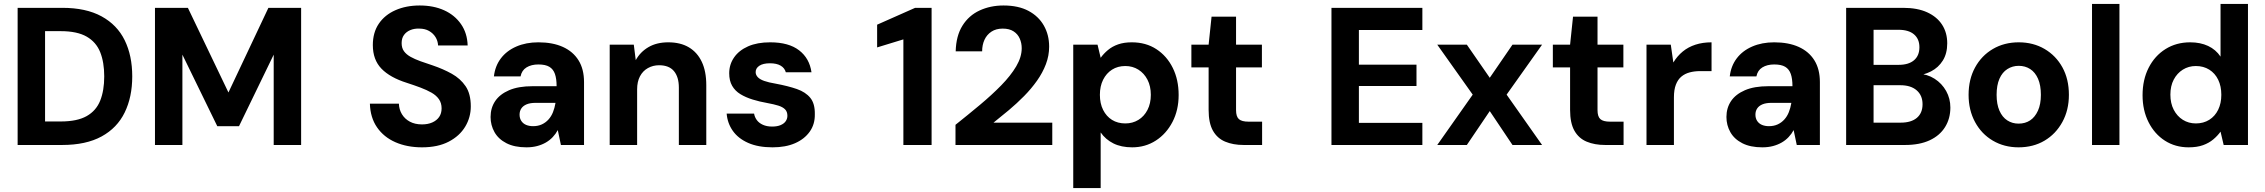

<svg xmlns="http://www.w3.org/2000/svg" viewBox="-20 -740 11561 980"><path d="M70 0V-700H298Q419 -700 498.5 -656.5Q578 -613 616.5 -534.5Q655 -456 655 -350Q655 -245 616.5 -166Q578 -87 498.5 -43.5Q419 0 297 0ZM210 -120H290Q374 -120 422.5 -147.5Q471 -175 491.5 -226.5Q512 -278 512 -350Q512 -422 491.5 -473.5Q471 -525 422.5 -553Q374 -581 290 -581H210Z M771 0V-700H939L1146 -268L1350 -700H1517V0H1377V-461L1200 -96H1089L911 -461V0Z M2134 12Q2058 12 1998.5 -14Q1939 -40 1904.5 -90Q1870 -140 1868 -211H2016Q2017 -181 2031.5 -157Q2046 -133 2072 -119Q2098 -105 2134 -105Q2164 -105 2186.5 -115Q2209 -125 2221.5 -143Q2234 -161 2234 -187Q2234 -214 2220.5 -233.5Q2207 -253 2182.5 -267Q2158 -281 2126 -293Q2094 -305 2057 -317Q1971 -344 1927 -389.5Q1883 -435 1883 -510Q1883 -574 1913.5 -619Q1944 -664 1998.5 -688Q2053 -712 2122 -712Q2193 -712 2247 -687.5Q2301 -663 2333 -617Q2365 -571 2367 -508H2216Q2215 -531 2203 -550.5Q2191 -570 2170 -582Q2149 -594 2120 -594Q2095 -595 2074.5 -586.5Q2054 -578 2042 -561.5Q2030 -545 2030 -520Q2030 -495 2042 -478.5Q2054 -462 2075.5 -450Q2097 -438 2126 -427.5Q2155 -417 2189 -406Q2242 -388 2286 -363.5Q2330 -339 2356.5 -300Q2383 -261 2383 -197Q2383 -141 2354.5 -93.5Q2326 -46 2270.5 -17Q2215 12 2134 12Z M2667 12Q2606 12 2565 -9Q2524 -30 2504 -65.5Q2484 -101 2484 -143Q2484 -189 2507.5 -224Q2531 -259 2578.5 -279.5Q2626 -300 2698 -300H2821Q2821 -338 2812.5 -362.5Q2804 -387 2784 -399Q2764 -411 2728 -411Q2692 -411 2667.5 -396Q2643 -381 2637 -350H2501Q2507 -403 2536.5 -442Q2566 -481 2615.5 -502.5Q2665 -524 2728 -524Q2801 -524 2853 -500.5Q2905 -477 2933 -432Q2961 -387 2961 -321V0H2843L2827 -76Q2817 -57 2801.5 -40.5Q2786 -24 2766 -12.5Q2746 -1 2721.5 5.5Q2697 12 2667 12ZM2701 -96Q2726 -96 2745.5 -105Q2765 -114 2779.5 -130Q2794 -146 2802.5 -167.5Q2811 -189 2815 -213V-215H2714Q2686 -215 2668 -207.5Q2650 -200 2641 -186.5Q2632 -173 2632 -155Q2632 -136 2641 -122.5Q2650 -109 2665.5 -102.5Q2681 -96 2701 -96Z M3092 0V-512H3215L3225 -433Q3248 -475 3290 -499.5Q3332 -524 3391 -524Q3453 -524 3496 -498.5Q3539 -473 3562 -424.5Q3585 -376 3585 -305V0H3445V-293Q3445 -347 3420 -377Q3395 -407 3344 -407Q3313 -407 3287 -392.5Q3261 -378 3246.5 -350.5Q3232 -323 3232 -284V0Z M3923 12Q3850 12 3799 -10.5Q3748 -33 3720.5 -72Q3693 -111 3689 -160H3829Q3832 -142 3843 -127Q3854 -112 3874 -103Q3894 -94 3921 -94Q3947 -94 3964.5 -101.5Q3982 -109 3990.5 -121.5Q3999 -134 3999 -149Q3999 -170 3987 -182Q3975 -194 3952.5 -201Q3930 -208 3897 -214Q3857 -221 3821.5 -232Q3786 -243 3759 -259.5Q3732 -276 3717 -302Q3702 -328 3702 -366Q3702 -411 3727 -447Q3752 -483 3798.5 -503.5Q3845 -524 3911 -524Q4006 -524 4059 -483Q4112 -442 4122 -371H3991Q3985 -393 3964.5 -405Q3944 -417 3910 -417Q3875 -417 3856 -404.5Q3837 -392 3837 -372Q3837 -358 3847.5 -346.5Q3858 -335 3880.5 -327Q3903 -319 3939 -313Q4003 -301 4047.5 -285.5Q4092 -270 4116 -240.5Q4140 -211 4139 -157Q4140 -106 4113 -68Q4086 -30 4038 -9Q3990 12 3923 12Z M4591 0V-539L4457 -498V-614L4651 -700H4735V0Z M4857 0V-103Q4921 -154 4981.5 -204.5Q5042 -255 5090.5 -304.5Q5139 -354 5167 -401.5Q5195 -449 5195 -494Q5195 -520 5185 -543Q5175 -566 5153.5 -580Q5132 -594 5098 -594Q5064 -594 5040.5 -578.5Q5017 -563 5005 -537Q4993 -511 4993 -478H4858Q4860 -557 4892.5 -609Q4925 -661 4980 -686.5Q5035 -712 5102 -712Q5178 -712 5229.5 -684.5Q5281 -657 5308 -609.5Q5335 -562 5335 -502Q5335 -456 5318.5 -412.5Q5302 -369 5273 -328Q5244 -287 5207 -249.5Q5170 -212 5129.5 -178Q5089 -144 5051 -114H5351V0Z M5458 220V-512H5582L5598 -445Q5613 -466 5635 -484.5Q5657 -503 5687 -513.5Q5717 -524 5757 -524Q5829 -524 5882.5 -489Q5936 -454 5966 -393.5Q5996 -333 5996 -255Q5996 -178 5964.5 -117.5Q5933 -57 5879.5 -22.5Q5826 12 5759 12Q5703 12 5663 -8Q5623 -28 5598 -64V220ZM5724 -110Q5761 -110 5790.5 -128Q5820 -146 5837 -179Q5854 -212 5854 -256Q5854 -300 5837 -333Q5820 -366 5790.5 -384.5Q5761 -403 5724 -403Q5685 -403 5656 -384.5Q5627 -366 5610.5 -333Q5594 -300 5594 -256Q5594 -212 5610.5 -179Q5627 -146 5656 -128Q5685 -110 5724 -110Z M6328 0Q6274 0 6233.5 -17Q6193 -34 6171 -73Q6149 -112 6149 -179V-396H6061V-512H6149L6164 -655H6289V-512H6421V-396H6289V-178Q6289 -145 6303.5 -132Q6318 -119 6353 -119H6422V0Z M6776 0V-700H7240V-587H6916V-410H7210V-301H6916V-113H7240V0Z M7316 0 7497 -257 7316 -512H7467L7584 -343L7700 -512H7851L7670 -257L7851 0H7700L7584 -173L7467 0Z M8173 0Q8119 0 8078.5 -17Q8038 -34 8016 -73Q7994 -112 7994 -179V-396H7906V-512H7994L8009 -655H8134V-512H8266V-396H8134V-178Q8134 -145 8148.5 -132Q8163 -119 8198 -119H8267V0Z M8384 0V-512H8508L8521 -421Q8541 -454 8569 -477Q8597 -500 8634 -512Q8671 -524 8716 -524V-377H8657Q8629 -377 8604.5 -370.5Q8580 -364 8562 -349Q8544 -334 8534 -308Q8524 -282 8524 -243V0Z M8975 12Q8914 12 8873 -9Q8832 -30 8812 -65.5Q8792 -101 8792 -143Q8792 -189 8815.5 -224Q8839 -259 8886.5 -279.5Q8934 -300 9006 -300H9129Q9129 -338 9120.5 -362.5Q9112 -387 9092 -399Q9072 -411 9036 -411Q9000 -411 8975.5 -396Q8951 -381 8945 -350H8809Q8815 -403 8844.5 -442Q8874 -481 8923.5 -502.5Q8973 -524 9036 -524Q9109 -524 9161 -500.5Q9213 -477 9241 -432Q9269 -387 9269 -321V0H9151L9135 -76Q9125 -57 9109.5 -40.5Q9094 -24 9074 -12.5Q9054 -1 9029.5 5.5Q9005 12 8975 12ZM9009 -96Q9034 -96 9053.5 -105Q9073 -114 9087.5 -130Q9102 -146 9110.5 -167.5Q9119 -189 9123 -213V-215H9022Q8994 -215 8976 -207.5Q8958 -200 8949 -186.5Q8940 -173 8940 -155Q8940 -136 8949 -122.5Q8958 -109 8973.5 -102.5Q8989 -96 9009 -96Z M9403 0V-700H9694Q9767 -700 9817 -677Q9867 -654 9893 -613.5Q9919 -573 9919 -519Q9919 -467 9896.5 -431Q9874 -395 9836 -375.5Q9798 -356 9753 -353L9769 -364Q9817 -362 9854.5 -338Q9892 -314 9913.5 -275.5Q9935 -237 9935 -191Q9935 -135 9908 -91.5Q9881 -48 9829.5 -24Q9778 0 9704 0ZM9543 -114H9682Q9735 -114 9764 -138.5Q9793 -163 9793 -208Q9793 -253 9763 -279Q9733 -305 9680 -305H9543ZM9543 -409H9671Q9722 -409 9749.5 -432.5Q9777 -456 9777 -499Q9777 -541 9749.5 -564.5Q9722 -588 9670 -588H9543Z M10283 12Q10210 12 10152 -22Q10094 -56 10061 -117Q10028 -178 10028 -256Q10028 -335 10061 -395.5Q10094 -456 10152 -490Q10210 -524 10284 -524Q10358 -524 10416 -490Q10474 -456 10507 -396Q10540 -336 10540 -256Q10540 -178 10506.5 -117Q10473 -56 10415.5 -22Q10358 12 10283 12ZM10283 -109Q10317 -109 10342 -125.5Q10367 -142 10382 -175Q10397 -208 10397 -256Q10397 -305 10382.5 -338Q10368 -371 10342.5 -387.5Q10317 -404 10284 -404Q10252 -404 10226 -387.5Q10200 -371 10185.5 -338Q10171 -305 10171 -256Q10171 -208 10185.5 -175Q10200 -142 10225.5 -125.5Q10251 -109 10283 -109Z M10658 0V-720H10798V0Z M11151 12Q11083 12 11030 -22Q10977 -56 10946.5 -116.5Q10916 -177 10916 -254Q10916 -333 10947 -394Q10978 -455 11033 -489.5Q11088 -524 11159 -524Q11211 -524 11250.5 -505.5Q11290 -487 11314 -451V-720H11454V0H11330L11314 -68Q11299 -47 11277 -28.5Q11255 -10 11224.5 1Q11194 12 11151 12ZM11188 -110Q11227 -110 11256.5 -128.5Q11286 -147 11302 -180Q11318 -213 11318 -256Q11318 -300 11302 -333Q11286 -366 11256.5 -384.5Q11227 -403 11188 -403Q11151 -403 11121.5 -384.5Q11092 -366 11075 -333.5Q11058 -301 11058 -257Q11058 -213 11075 -180Q11092 -147 11121.5 -128.5Q11151 -110 11188 -110Z"/></svg>

Font: DM Sans 12pt ExtraBold
Style: Regular
Weight: 800
Version: Version 4.004;gftools[0.9.30]